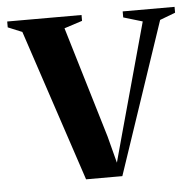

<svg xmlns="http://www.w3.org/2000/svg" viewBox="-59 -545 599 588"><g transform="rotate(-5 241.0 -251.0)"><path d="M182.5 0 27.5 -466.5 -16 -484.5V-502.5H212.5V-484.5L157 -466.5L259.5 -125L281 -42.5L303.5 -125L397.5 -466.5L339 -484V-502.5H498.5V-484.5L451 -466.5L294 0Z"/></g></svg>

Font: Merriweather 144pt SemiBold
Style: Regular
Weight: 600
Version: Version 2.100